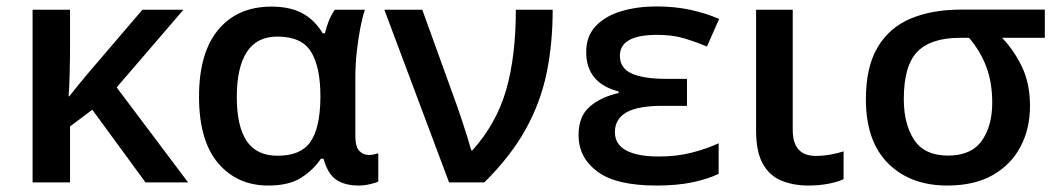

<svg xmlns="http://www.w3.org/2000/svg" viewBox="-20 -571 3312 601"><path d="M554.2 -540.5 345.2 -297.4 568.8 0H435.5L269 -227.5L199.2 -175.3V0H82V-540.5H199.2V-399.4Q198.7 -364.3 197.8 -330.1Q196.8 -295.9 194.8 -269.5H196.8Q210.4 -286.6 224.1 -303.5Q237.8 -320.3 252 -337.4L425.8 -540.5Z M819.8 9.8Q722.2 9.8 662.6 -60.5Q603 -130.9 603 -268.6Q603 -405.8 663.3 -478Q723.6 -550.3 829.6 -550.3Q888.2 -550.3 926.8 -529.3Q965.3 -508.3 990.2 -466.8H997.1Q1001 -484.4 1009 -504.9Q1017.1 -525.4 1028.3 -540.5H1122.1Q1114.7 -518.6 1107.9 -483.9Q1101.1 -449.2 1096.7 -408.2Q1092.3 -367.2 1092.3 -327.1V-145.5Q1092.3 -111.8 1104.5 -98.9Q1116.7 -85.9 1134.3 -85.9Q1141.1 -85.9 1150.4 -87.6Q1159.7 -89.4 1164.1 -91.3V-2.9Q1156.2 1.5 1137.9 5.6Q1119.6 9.8 1103.5 9.8Q1059.6 9.8 1032.7 -8.3Q1005.9 -26.4 992.7 -74.2H984.4Q961.4 -39.6 923.1 -14.9Q884.8 9.8 819.8 9.8ZM849.1 -83.5Q921.9 -83.5 951.9 -127.2Q981.9 -170.9 982.9 -263.7V-270.5Q982.9 -361.3 953.6 -408.9Q924.3 -456.5 848.1 -456.5Q783.7 -456.5 752.4 -408Q721.2 -359.4 721.2 -267.6Q721.2 -175.8 752.2 -129.6Q783.2 -83.5 849.1 -83.5Z M1183.1 -540.5H1301.8L1412.1 -235.4Q1418.5 -216.8 1427 -191.4Q1435.5 -166 1443.1 -141.4Q1450.7 -116.7 1455.1 -100.6H1459Q1534.2 -184.6 1564.5 -290Q1594.7 -395.5 1594.7 -540.5H1710Q1710 -433.6 1690.9 -341.8Q1671.9 -250 1625.5 -166.3Q1579.1 -82.5 1496.1 0H1385.7Z M2130.4 -324.2V-239.7H2053.7Q1976.1 -239.7 1940.4 -219Q1904.8 -198.2 1904.8 -157.7Q1904.8 -119.1 1940.2 -100.1Q1975.6 -81.1 2042.5 -81.1Q2100.1 -81.1 2147.7 -93.8Q2195.3 -106.4 2229.5 -122.6V-26.9Q2195.3 -10.3 2147 -0.2Q2098.6 9.8 2035.2 9.8Q1908.2 9.8 1849.6 -34.2Q1791 -78.1 1791 -147.9Q1791 -207.5 1826.4 -237.5Q1861.8 -267.6 1916.5 -279.8V-284.7Q1814.9 -311 1814.9 -408.2Q1814.9 -457 1844 -488.5Q1873 -520 1923.1 -535.4Q1973.1 -550.8 2035.2 -550.8Q2091.8 -550.8 2140.9 -540.3Q2189.9 -529.8 2231 -511.7L2192.9 -425.3Q2158.2 -439.9 2121.6 -450.9Q2085 -461.9 2037.1 -461.9Q1920.4 -461.9 1920.4 -396.5Q1920.4 -357.4 1957.5 -340.8Q1994.6 -324.2 2064.9 -324.2Z M2461.4 -540.5V-164.1Q2461.4 -83 2533.7 -83Q2556.6 -83 2579.6 -87.2Q2602.5 -91.3 2620.6 -97.2V-10.3Q2602.5 -1.5 2573 4.2Q2543.5 9.8 2511.2 9.8Q2463.9 9.8 2426.5 -5.4Q2389.2 -20.5 2367.9 -58.1Q2346.7 -95.7 2346.7 -163.1V-540.5Z M3204.1 -239.3Q3204.1 -168.5 3174.6 -112.1Q3145 -55.7 3087.4 -22.9Q3029.8 9.8 2945.3 9.8Q2829.6 9.8 2760 -59.6Q2690.4 -128.9 2690.4 -260.7Q2690.4 -360.4 2726.6 -422.1Q2762.7 -483.9 2829.8 -512.5Q2897 -541 2989.7 -541H3250.5V-452.6H3116.7Q3153.8 -414.1 3179 -361.8Q3204.1 -309.6 3204.1 -239.3ZM2809.1 -260.7Q2809.1 -182.1 2841.6 -133.1Q2874 -84 2947.8 -84Q3020 -84 3053 -130.1Q3085.9 -176.3 3085.9 -250Q3085.9 -313 3067.1 -362.5Q3048.3 -412.1 3013.2 -452.6H2984.4Q2894.5 -452.6 2851.8 -409.4Q2809.1 -366.2 2809.1 -260.7Z"/></svg>

Font: Open Sans SemiBold
Style: Regular
Weight: 600
Designer: Monotype Design Team
Foundry: Monotype Imaging Inc.
Version: Version 3.003; ttfautohint (v1.8.4)